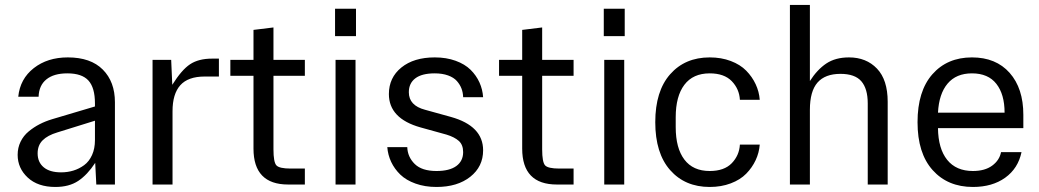

<svg xmlns="http://www.w3.org/2000/svg" viewBox="-20 -740 4166 770"><path d="M202.1 9.8Q131.8 9.8 91.3 -27.8Q50.8 -65.4 50.8 -119.1Q50.8 -147.5 62.5 -171.6Q74.2 -195.8 95 -212.9Q115.7 -230 138.9 -241.9Q162.1 -253.9 189.9 -262.2L360.8 -313V-325.2Q360.8 -388.2 334.7 -417Q308.6 -445.8 250 -445.8Q195.8 -445.8 166 -421.6Q136.2 -397.5 134.8 -352.1H53.2Q60.5 -423.8 115.5 -466.8Q170.4 -509.8 252 -509.8Q343.8 -509.8 392.3 -460.9Q440.9 -412.1 440.9 -330.1V0H366.2L361.8 -86.9Q330.6 -39.1 293.9 -14.6Q257.3 9.8 202.1 9.8ZM130.9 -125Q130.9 -89.4 155.3 -69.1Q179.7 -48.8 225.1 -48.8Q251 -48.8 274.2 -55.9Q297.4 -63 317.4 -77.6Q337.4 -92.3 349.1 -118.2Q360.8 -144 360.8 -178.2V-255.9L210 -209Q170.9 -197.3 150.9 -177.2Q130.9 -157.2 130.9 -125Z M591.8 0V-500H666.5L670.9 -399.9Q708.5 -460 742.4 -482.4Q776.4 -504.9 830.6 -504.9H857.9V-433.1H800.8Q734.4 -433.1 703.1 -398.2Q671.9 -363.3 671.9 -293.9V0Z M1135.7 0Q996.6 0 996.6 -144V-436H903.8V-500H996.6V-620.1L1076.7 -629.9V-500H1202.6V-436H1076.7V-141.1Q1076.7 -89.8 1088.4 -76.9Q1100.1 -64 1145.5 -64H1202.6V0Z M1325.7 0V-500H1405.8V0ZM1323.7 -595.2H1407.7V-705.1H1323.7Z M1666.5 -229Q1539.6 -264.6 1539.6 -362.8Q1539.6 -428.7 1589.6 -469.2Q1639.6 -509.8 1723.6 -509.8Q1770 -509.8 1807.1 -496.3Q1844.2 -482.9 1867.2 -460.2Q1890.1 -437.5 1902.8 -409.4Q1915.5 -381.3 1917.5 -350.1H1837.4Q1836.9 -368.7 1830.8 -384.8Q1824.7 -400.9 1812.3 -415Q1799.8 -429.2 1776.9 -437.5Q1753.9 -445.8 1723.6 -445.8Q1671.9 -445.8 1645.8 -426Q1619.6 -406.2 1619.6 -370.1Q1619.6 -316.9 1684.6 -299.8L1788.6 -271Q1917.5 -234.9 1917.5 -137.2Q1917.5 -71.8 1866 -31Q1814.5 9.8 1730.5 9.8Q1684.1 9.8 1646.5 -3.7Q1608.9 -17.1 1585.4 -39.8Q1562 -62.5 1548.8 -90.6Q1535.6 -118.7 1533.2 -149.9H1613.3Q1614.7 -110.4 1643.3 -82.3Q1671.9 -54.2 1730.5 -54.2Q1782.7 -54.2 1810.1 -74.2Q1837.4 -94.2 1837.4 -129.9Q1837.4 -159.2 1820.1 -174.8Q1802.7 -190.4 1770.5 -200.2Z M2213.4 0Q2074.2 0 2074.2 -144V-436H1981.4V-500H2074.2V-620.1L2154.3 -629.9V-500H2280.3V-436H2154.3V-141.1Q2154.3 -89.8 2166 -76.9Q2177.7 -64 2223.1 -64H2280.3V0Z M2403.3 0V-500H2483.4V0ZM2401.4 -595.2H2485.4V-705.1H2401.4Z M2826.2 9.8Q2727.1 9.8 2667.5 -57.9Q2607.9 -125.5 2607.9 -250Q2607.9 -374.5 2667.5 -442.1Q2727.1 -509.8 2826.2 -509.8Q2872.6 -509.8 2910.6 -495.4Q2948.7 -481 2972.7 -456.5Q2996.6 -432.1 3010.5 -402.3Q3024.4 -372.6 3026.9 -339.8H2947.3Q2944.8 -383.3 2914.6 -414.6Q2884.3 -445.8 2826.2 -445.8Q2759.3 -445.8 2724.6 -399.9Q2689.9 -354 2689.9 -270V-230Q2689.9 -146 2724.6 -100.1Q2759.3 -54.2 2826.2 -54.2Q2884.3 -54.2 2914.6 -85.4Q2944.8 -116.7 2947.3 -160.2H3026.9Q3024.4 -127.4 3010.5 -97.7Q2996.6 -67.9 2972.7 -43.5Q2948.7 -19 2910.6 -4.6Q2872.6 9.8 2826.2 9.8Z M3147.9 0V-720.2H3228V-415Q3257.3 -460.9 3293.9 -485.4Q3330.6 -509.8 3384.8 -509.8Q3454.1 -509.8 3497.1 -464.8Q3540 -419.9 3540 -332V0H3460V-325.2Q3460 -384.3 3434.3 -414.1Q3408.7 -443.8 3350.6 -443.8Q3289.1 -443.8 3258.5 -408.9Q3228 -374 3228 -299.8V0Z M3881.8 9.8Q3780.8 9.8 3720.2 -57.9Q3659.7 -125.5 3659.7 -250Q3659.7 -374.5 3719.2 -442.1Q3778.8 -509.8 3877.9 -509.8Q3974.1 -509.8 4029.1 -447.8Q4084 -385.7 4084 -279.8V-226.1H3741.7Q3742.7 -143.6 3778.6 -98.9Q3814.5 -54.2 3881.8 -54.2Q3929.7 -54.2 3959 -75.7Q3988.3 -97.2 3994.6 -129.9H4076.7Q4063 -64.5 4011.2 -27.3Q3959.5 9.8 3881.8 9.8ZM3741.7 -288.1H4008.8Q4008.8 -361.8 3975.8 -403.8Q3942.9 -445.8 3877.9 -445.8Q3814.9 -445.8 3780.3 -404.8Q3745.6 -363.8 3741.7 -288.1Z"/></svg>

Font: TASA Orbiter Text
Style: Regular
Weight: 400
Designer: Weizhong Zhang
Version: Version 1.000;Glyphs 3.1.2 (3151)